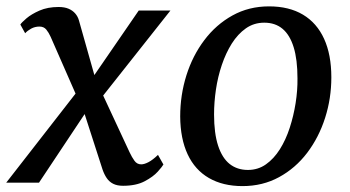

<svg xmlns="http://www.w3.org/2000/svg" viewBox="-35 -588 1127 618"><path d="M361 10Q342 10 329.2 3.5Q316.5 -3 308.5 -14.8Q300.5 -26.5 295 -42.5L223.5 -264L262.5 -258.5L90.5 0H-15L236 -322.5L226.5 -245L128 -469.5Q122 -483 114 -492.8Q106 -502.5 92 -502.5Q77.5 -502.5 65.2 -495.8Q53 -489 46 -481L30.5 -509Q34 -515 50 -528.8Q66 -542.5 92.2 -554Q118.5 -565.5 153.5 -565.5Q172.5 -565.5 185.5 -560Q198.5 -554.5 207 -544.8Q215.5 -535 219 -522.5L281 -303L243 -309L411.5 -554H513.5L269 -245L278 -321.5L382 -98Q389.5 -82 397.8 -70.5Q406 -59 419.5 -59Q429.5 -59 443.2 -66.2Q457 -73.5 473.5 -89.5L491 -58.5Q487.5 -52 472.8 -35.5Q458 -19 430.5 -4.5Q403 10 361 10Z M831 -567.5Q895.5 -567.5 940.2 -540.8Q985 -514 1008.2 -463Q1031.5 -412 1031.5 -339Q1031.5 -271.5 1011.5 -208.8Q991.5 -146 953.8 -96.2Q916 -46.5 863.2 -17.8Q810.5 11 745.5 11Q682.5 11 637.5 -15Q592.5 -41 569 -91.2Q545.5 -141.5 545 -213Q545 -282 565 -345.5Q585 -409 622.8 -459Q660.5 -509 713.2 -538.2Q766 -567.5 831 -567.5ZM815.5 -515Q782.5 -515 756.5 -496.8Q730.5 -478.5 711.2 -448Q692 -417.5 679 -379Q666 -340.5 660 -299.5Q654 -258.5 654 -219.5Q654 -159 667 -119.2Q680 -79.5 704.2 -60.2Q728.5 -41 763 -41Q795.5 -41 821 -59Q846.5 -77 865.8 -107.5Q885 -138 897.5 -176.5Q910 -215 916.5 -256Q923 -297 922.5 -335.5Q922.5 -396.5 910.2 -436Q898 -475.5 874.5 -495.2Q851 -515 815.5 -515Z"/></svg>

Font: Merriweather 20pt
Style: Italic
Weight: 400
Italic angle: -7.8°
Version: Version 2.101